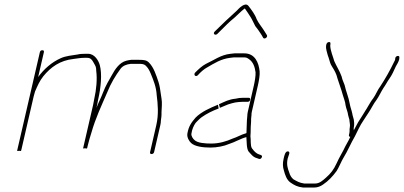

<svg xmlns="http://www.w3.org/2000/svg" viewBox="-20 -704 1809 860"><path d="M670.3 -23 698.2 -144C699.8 -150.7 700.6 -157 700.6 -163L702.8 -181C703.5 -187 703.7 -193.7 703.4 -201C704.4 -220.6 706.7 -245.6 703.5 -262C699.9 -279.9 697.9 -306.9 693.6 -323L689.8 -337C679.2 -368.1 668.9 -402.4 646.9 -424C636.6 -434.4 625.2 -436 603.7 -436H567.7C560.8 -435.3 553.5 -434 545.7 -432C516 -424.4 495.5 -394.8 480.7 -367C467.1 -342.9 454.1 -322 442.4 -292C430.2 -260.6 423.6 -250.1 412 -221L414.8 -233C417.1 -243 418.7 -251.3 419.6 -258C432.3 -313.1 437.6 -373 427.1 -412C421.7 -432 404.2 -463 374.9 -463H360.9C349.8 -463 337.5 -462.5 328.2 -460C302.5 -455.9 274.6 -453.5 252.4 -443.5C211.7 -425.3 177.7 -395.7 150.9 -359L176.5 -470C177.9 -476 175.6 -479 169.6 -479C163.6 -479 159.9 -476 158.5 -470L57.2 -31C56.2 -27 59.1 -26.3 65.7 -29C71.1 -26.3 74.2 -27 75.2 -31L131 -273C132.9 -281 134.8 -288 136.9 -294C148.4 -320.6 157.1 -340.8 173.6 -362C207.6 -403.8 248.9 -433.4 309.6 -440C325.5 -441.6 338.8 -445 356.7 -445H370.7C385.9 -445 392.4 -436.1 398.9 -424C408.3 -407 410.7 -406.3 411.1 -386C415.7 -351.2 412.3 -304.7 401.6 -258C400.7 -251.3 399.1 -243 396.8 -233L352.5 -41C351.9 -38.3 354.8 -38 361.2 -40C366.8 -38 369.9 -38.3 370.5 -41L372.8 -51C377.8 -72.9 383.1 -88.7 389.2 -109C408.5 -176.5 434.2 -229.7 459.7 -289C476.8 -331.9 496.7 -364.2 520.7 -397C531 -409.9 547.2 -416 565.5 -418H599.5C616.1 -418 624.1 -417.7 632.7 -410C643 -400.2 649.6 -388.1 655.3 -374C667.6 -343.8 679.9 -315 682 -277C686.8 -238.5 691.5 -192.9 680 -143L652.3 -23C650.9 -17 653.2 -14 659.2 -14C664.5 -14 669.1 -17.7 670.3 -23Z M953.4 -552 966.4 -565C990.2 -588.8 1006 -605.2 1031.5 -626C1046.5 -639.3 1056.4 -650.3 1072.1 -663C1073.9 -665 1075.1 -666 1075.8 -666C1076.4 -666 1077 -665.7 1077.5 -665C1084.9 -655.4 1095.7 -637.7 1102.8 -627C1110.1 -615.6 1116.7 -599.1 1123.5 -587L1135.8 -571C1143.8 -558.6 1152 -548.4 1158.5 -535C1164.4 -525.7 1181.1 -537.7 1175.3 -547L1162.1 -568C1152 -584.2 1138.3 -599.6 1129.7 -618C1121.9 -640 1106.1 -660.4 1092.5 -678C1077.5 -695.8 1050.4 -666.7 1040.4 -656C1007.1 -625.8 974.4 -595.4 942 -563C931.5 -553.4 943.6 -543 953.4 -552ZM956.3 -235C921.6 -220.8 881.8 -203.5 855.9 -177C838.9 -157.1 824.5 -139.1 819.2 -105C816.6 -88.3 827.9 -70.4 836.5 -63C853.1 -48 887.7 -43 922.9 -43C951.3 -43 984.1 -49.4 1005.6 -59C1032.7 -67.4 1056.2 -82.6 1083.8 -90L1083.5 -89C1085.6 -69.2 1083.7 -40.1 1093 -26C1104.3 -13.7 1113 0.4 1132.8 5C1139.2 8 1147 11.4 1152.2 1.5C1157.3 -8.3 1148.1 -9.4 1141.8 -12C1126.1 -16.8 1117.9 -27.4 1109 -39C1100.4 -50.2 1104.5 -80.1 1101.7 -94C1102.6 -103.7 1103 -115.3 1102.9 -125C1102.6 -139.8 1105.5 -157.4 1104.7 -172L1106.4 -188C1106.3 -193.3 1106.8 -198.3 1107.9 -203L1134.6 -319C1139.6 -340.4 1144.6 -368.2 1142.9 -385C1139.1 -421.9 1122.9 -465 1074.4 -465H1030.4L1011.9 -463C968.5 -458.3 936.5 -433.3 902.5 -418C885.3 -409.3 866.7 -391.7 853.3 -378C845.7 -367.7 857.6 -357 867 -368C877.7 -380.5 894.3 -394.9 907.8 -402C938.9 -420 969.1 -439.9 1010.7 -445L1027.2 -447H1070.2C1083.2 -447 1085.9 -445.6 1095.4 -439C1114.3 -425.8 1121.2 -404.8 1124.7 -380C1125.6 -364.3 1121.1 -338.3 1116.6 -319L1089.9 -203C1088.5 -197 1087.8 -191 1087.7 -185C1084.6 -158.7 1085.6 -134.4 1083.9 -108C1083.3 -108 1082.5 -107.7 1081.7 -107C1059.8 -101.1 1042.2 -89.5 1021.2 -83C994.9 -71.2 962.3 -61 926.6 -61C897.7 -61 864.6 -63.4 850.8 -77C845.3 -81.3 835 -95.1 837.5 -106C840.1 -124.9 847.9 -142.2 856.6 -154C865.3 -162.5 872 -170.8 883.3 -179C905.6 -194.9 932.7 -208.3 959.3 -218C958.4 -223.7 957.7 -229.6 956.3 -235ZM960.7 -237 965 -221 983.9 -229C996 -234.4 1006.9 -238.7 1018.8 -241.5L1033.6 -245C1046.4 -246.4 1052.2 -248 1066.3 -248H1089.3C1095.3 -248 1098.9 -251 1100.3 -257C1101.7 -263 1099.4 -266 1093.4 -266H1070.4C1055.9 -266 1047.6 -264.9 1035.5 -262C1005.3 -259.1 987.2 -248.9 960.7 -237Z M1544.7 -107 1543.1 -100C1541.9 -94.7 1543.8 -91.7 1549 -91L1541.3 -75C1536.8 -67 1532.2 -58.7 1527.5 -50C1514.1 -20.8 1501 -2.5 1487.5 28C1473.8 57.4 1461.4 72.9 1439.8 92C1426.3 103.9 1411.5 118 1391.8 118H1342.8C1321.5 115.3 1308.8 107.3 1294.1 99C1284.8 91.6 1278.3 79.3 1275.3 68C1268.7 51.2 1262.5 32.4 1268.6 6C1271.3 -5.8 1283 -24.5 1270 -26C1257.4 -27.4 1253.3 -5.7 1250.6 6C1245.5 27.9 1246.5 43.4 1251.4 59C1257 80 1264.1 102.1 1281.7 114C1297.4 125 1312.5 133.4 1337.6 136H1387.6C1402.7 136 1416.5 130.3 1427.8 122C1450.6 107 1471.1 84.7 1487.7 62C1496.2 49.6 1510.3 15.7 1518.3 3C1536.9 -26.4 1551.3 -62.5 1569.5 -93C1579.9 -113.7 1594 -145 1606.4 -162C1614.8 -173.5 1622.1 -187.6 1631.2 -200C1643.2 -217.6 1653.2 -239.9 1666.1 -256C1677.3 -271.3 1687.3 -294.4 1697.6 -310C1707.5 -323.6 1714.8 -339 1724.3 -352C1734.7 -366.3 1744.9 -387.9 1752.7 -406C1758.7 -416.6 1765.6 -427.3 1768.3 -439L1768.7 -445C1771.6 -457.4 1753.2 -455.6 1750.5 -444L1750.1 -438C1749.3 -434.7 1747.9 -431.3 1745.8 -428C1726.8 -388.4 1706.1 -351.7 1683.2 -317C1672.3 -303.4 1662.5 -278.4 1651.9 -264C1643.3 -253.3 1636.5 -241.2 1628.6 -228C1621.4 -214.4 1609.6 -198.5 1602.9 -186C1589 -165.4 1579.2 -149.2 1566.6 -124C1565.7 -122.7 1565 -121.3 1564.7 -120C1564.3 -121.3 1564.3 -122.7 1564.6 -124C1563.9 -126.7 1564 -130 1564.9 -134C1566.2 -139.3 1566.6 -145.7 1566.3 -153L1564.8 -168C1563.2 -176.2 1558.9 -186.5 1558 -195C1554.8 -211.1 1549.3 -222.8 1546.4 -240C1541.7 -267.9 1529.3 -296 1523.6 -323C1519.3 -336.2 1513.2 -345.8 1510.3 -361C1501.3 -386.5 1487.6 -406.4 1477.3 -430C1471.6 -451.1 1460.5 -474.4 1459.2 -499C1460.3 -508.2 1462.7 -517.2 1452 -515.5C1437 -513.1 1439.9 -487 1442.4 -478L1445.6 -466C1446.5 -461.3 1448.8 -454 1452.5 -444C1458.1 -425.4 1459 -418.1 1468.3 -404C1478.1 -388.7 1487.1 -372.7 1491.5 -353C1499.7 -326.2 1508 -306.6 1515.4 -279C1519 -265.5 1526.8 -247.7 1527.8 -233C1530.6 -216.6 1537.7 -204.1 1539.4 -188L1543.2 -174C1544.9 -170 1545.7 -166 1545.4 -162C1546 -156.1 1549 -143.1 1546.9 -134C1544.6 -123.8 1547.2 -117.8 1544.7 -107Z"/></svg>

Font: HoneyBee
Style: BLnIt
Weight: 100
Foundry: Cannot Into Space Fonts
Version: Version 0.89